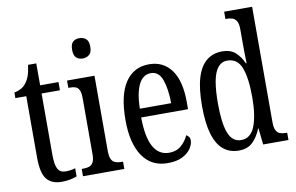

<svg xmlns="http://www.w3.org/2000/svg" viewBox="-79 -905 1633 1061"><g transform="rotate(-10 737.5 -375.0)"><path d="M187 10Q131 10 103.5 -24.5Q76 -59 76 -145V-490H15V-521Q38 -526 54 -535Q70 -544 82 -560Q94 -575 102 -596Q110 -617 116 -659H162V-536H265V-490H162V-144Q162 -90 175 -66.5Q188 -43 217 -43Q234 -43 247 -45Q260 -47 273 -51V-5Q260 0 238 5Q216 10 187 10Z M308 0V-41H318Q337 -41 351 -46Q365 -51 373 -66Q381 -81 381 -110V-425Q381 -455 374 -470Q367 -485 354.5 -490Q342 -495 323 -495H313V-536H467V-115Q467 -84 474.5 -68Q482 -52 496.5 -46.5Q511 -41 530 -41H540V0ZM420 -641Q398 -641 384 -654Q370 -667 370 -698Q370 -730 384 -742.5Q398 -755 420 -755Q442 -755 457 -742.5Q472 -730 472 -698Q472 -667 457 -654Q442 -641 420 -641Z M782 10Q691 10 642 -62Q593 -134 593 -264Q593 -405 640.5 -475.5Q688 -546 774 -546Q854 -546 899 -484.5Q944 -423 944 -304V-264H681Q682 -152 712.5 -98.5Q743 -45 800 -45Q841 -45 868 -68.5Q895 -92 909 -124Q917 -120 923 -112.5Q929 -105 929 -91Q929 -71 913.5 -47Q898 -23 865.5 -6.5Q833 10 782 10ZM858 -313Q857 -395 838.5 -445.5Q820 -496 776 -496Q731 -496 707.5 -448.5Q684 -401 682 -313Z M1182 10Q1131 10 1095.5 -19Q1060 -48 1041.5 -109.5Q1023 -171 1023 -267Q1023 -364 1041.5 -425.5Q1060 -487 1096.5 -516.5Q1133 -546 1185 -546Q1231 -546 1258.5 -521.5Q1286 -497 1303 -458H1307Q1306 -481 1305.5 -508Q1305 -535 1305 -563V-650Q1305 -680 1296 -695Q1287 -710 1272.5 -714.5Q1258 -719 1240 -719H1234V-760H1391V-111Q1391 -82 1399 -66.5Q1407 -51 1421 -46Q1435 -41 1453 -41H1461V0H1319L1309 -92H1307Q1288 -45 1259 -17.5Q1230 10 1182 10ZM1204 -45Q1258 -45 1281.5 -105.5Q1305 -166 1305 -267Q1305 -375 1283 -433Q1261 -491 1203 -491Q1171 -491 1150.5 -465Q1130 -439 1121 -389Q1112 -339 1112 -266Q1112 -155 1133.5 -100Q1155 -45 1204 -45Z"/></g></svg>

Font: Noto Serif ExtraCondensed
Style: Regular
Weight: 400
Width: 2
Designer: Monotype Design Team
Foundry: Monotype Imaging Inc.
Version: Version 2.013